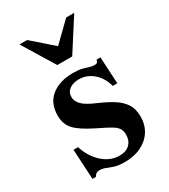

<svg xmlns="http://www.w3.org/2000/svg" viewBox="-182 -814 806 914"><g transform="rotate(-30 221.5 -357.0)"><path d="M230 11Q196 11 174.5 4Q153 -3 137.5 -9.5Q122 -16 106 -16Q93 -16 86.5 -11Q80 -6 75 3H56L47 -162H72Q91 -102 132.5 -65Q174 -28 224 -28Q260 -28 280 -47.5Q300 -67 300 -100Q300 -122 290.5 -135.5Q281 -149 260.5 -161Q240 -173 205 -190L185 -200Q117 -234 90 -263.5Q63 -293 63 -340Q63 -408 108 -444Q153 -480 227 -480Q258 -480 277 -475Q296 -470 309.5 -465.5Q323 -461 335 -461Q350 -461 353 -468Q356 -475 357 -479H378L386 -332H361Q353 -364 334.5 -388.5Q316 -413 291 -426.5Q266 -440 236 -440Q205 -440 184.5 -425.5Q164 -411 164 -385Q164 -368 173.5 -353.5Q183 -339 199 -328Q215 -317 232 -309L263 -295Q304 -277 335.5 -257Q367 -237 385 -209.5Q403 -182 403 -140Q403 -95 381.5 -61Q360 -27 321 -8Q282 11 230 11ZM182 -550 75 -725H117L230 -626L332 -725H376L264 -550Z"/></g></svg>

Font: Frank Ruhl Libre Medium
Style: Regular
Weight: 500
Designer: Yanek Iontef
Foundry: Fontef
Version: Version 6.004